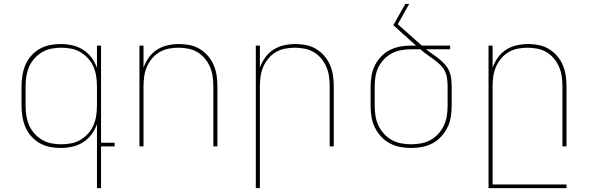

<svg xmlns="http://www.w3.org/2000/svg" viewBox="-20 -755 3040 990"><path d="M296 -11Q322 -11 347.5 -16Q373 -21 395 -34Q417 -47 434.5 -66.5Q452 -86 462 -109.5Q472 -133 476 -158.5Q480 -184 480 -210V-310Q480 -336 476 -361.5Q472 -387 462 -410.5Q452 -434 434.5 -453.5Q417 -473 395 -486Q373 -499 347.5 -504Q322 -509 296 -509Q270 -509 244.5 -504Q219 -499 197 -486Q175 -473 157.5 -453.5Q140 -434 130 -410.5Q120 -387 116 -361.5Q112 -336 112 -310V-210Q112 -184 116 -158.5Q120 -133 130 -109.5Q140 -86 157.5 -66.5Q175 -47 197 -34Q219 -21 244.5 -16Q270 -11 296 -11ZM480 215V-115Q470 -86 451.5 -61.5Q433 -37 407.5 -21Q382 -5 352.5 1.5Q323 8 293 8Q265 8 237 2.5Q209 -3 184.5 -17Q160 -31 141 -52.5Q122 -74 111 -100Q100 -126 95.5 -154Q91 -182 91 -210V-310Q91 -338 95.5 -366Q100 -394 111 -420Q122 -446 141 -467.5Q160 -489 184.5 -503Q209 -517 237 -522.5Q265 -528 293 -528Q323 -528 352.5 -521.5Q382 -515 407.5 -499Q433 -483 451.5 -458.5Q470 -434 480 -405V-520H501V-19H571V0H501V215Z M699 0V-520H720V-406Q730 -434 747.5 -458.5Q765 -483 790 -499Q815 -515 844.5 -521.5Q874 -528 903 -528Q931 -528 958.5 -522.5Q986 -517 1010 -502.5Q1034 -488 1052.5 -466.5Q1071 -445 1082 -419Q1093 -393 1097 -365.5Q1101 -338 1101 -310V0H1080V-310Q1080 -335 1076.5 -360.5Q1073 -386 1063 -409.5Q1053 -433 1036.5 -453Q1020 -473 998 -486Q976 -499 950.5 -504Q925 -509 900 -509Q875 -509 849.5 -504Q824 -499 802 -486Q780 -473 763.5 -453Q747 -433 737 -409.5Q727 -386 723.5 -360.5Q720 -335 720 -310V0Z M1299 215V-520H1320V-406Q1330 -434 1347.5 -458.5Q1365 -483 1390 -499Q1415 -515 1444.5 -521.5Q1474 -528 1503 -528Q1531 -528 1558.5 -522.5Q1586 -517 1610 -502.5Q1634 -488 1652.5 -466.5Q1671 -445 1682 -419Q1693 -393 1697 -365.5Q1701 -338 1701 -310V0H1680V-310Q1680 -335 1676.5 -360.5Q1673 -386 1663 -409.5Q1653 -433 1636.5 -453Q1620 -473 1598 -486Q1576 -499 1550.5 -504Q1525 -509 1500 -509Q1475 -509 1449.5 -504Q1424 -499 1402 -486Q1380 -473 1363.5 -453Q1347 -433 1337 -409.5Q1327 -386 1323.5 -360.5Q1320 -335 1320 -310V215Z M2100 8Q2071 8 2042.5 2.5Q2014 -3 1989 -16.5Q1964 -30 1944.5 -51.5Q1925 -73 1912.5 -98.5Q1900 -124 1895.5 -152.5Q1891 -181 1891 -210V-310Q1891 -338 1896 -366Q1901 -394 1913.5 -419Q1926 -444 1946 -464.5Q1966 -485 1991 -497.5Q2016 -510 2044 -515Q2072 -520 2100 -520H2125L2008 -625L2070 -735H2090L2031 -630L2147 -527Q2149 -525 2151 -523.5Q2153 -522 2155 -520H2301V-501H2177Q2193 -488 2210 -476.5Q2227 -465 2243 -452Q2259 -439 2273 -424Q2287 -409 2295.5 -390Q2304 -371 2306.5 -350.5Q2309 -330 2309 -310V-210Q2309 -181 2304.5 -152.5Q2300 -124 2287.5 -98.5Q2275 -73 2255.5 -51.5Q2236 -30 2211 -16.5Q2186 -3 2157.5 2.5Q2129 8 2100 8ZM2100 -11Q2126 -11 2152 -16Q2178 -21 2200.5 -33.5Q2223 -46 2240.5 -65.5Q2258 -85 2269 -108.5Q2280 -132 2284 -158Q2288 -184 2288 -210V-310Q2288 -331 2285 -352Q2282 -373 2272 -391.5Q2262 -410 2246.5 -424Q2231 -438 2214 -450.5Q2197 -463 2180 -475Q2163 -487 2147 -501H2100Q2075 -501 2049.5 -496.5Q2024 -492 2001.5 -480.5Q1979 -469 1961 -450.5Q1943 -432 1931.5 -409Q1920 -386 1916 -360.5Q1912 -335 1912 -310V-210Q1912 -184 1916 -158Q1920 -132 1931 -108.5Q1942 -85 1959.5 -65.5Q1977 -46 1999.5 -33.5Q2022 -21 2048 -16Q2074 -11 2100 -11Z M2499 215V-520H2520V-406Q2530 -434 2547.5 -458.5Q2565 -483 2590 -499Q2615 -515 2644.5 -521.5Q2674 -528 2703 -528Q2731 -528 2758.5 -522.5Q2786 -517 2810 -502.5Q2834 -488 2852.5 -466.5Q2871 -445 2882 -419Q2893 -393 2897 -365.5Q2901 -338 2901 -310V0H2880V-310Q2880 -335 2876.5 -360.5Q2873 -386 2863 -409.5Q2853 -433 2836.5 -453Q2820 -473 2798 -486Q2776 -499 2750.5 -504Q2725 -509 2700 -509Q2675 -509 2649.5 -504Q2624 -499 2602 -486Q2580 -473 2563.5 -453Q2547 -433 2537 -409.5Q2527 -386 2523.5 -360.5Q2520 -335 2520 -310V196H2901V215Z"/></svg>

Font: Iosevka Thin Extended
Style: Regular
Weight: 100
Width: 7
Monospace: yes
Designer: Belleve Invis
Foundry: Belleve Invis
Version: Version 32.5.0; ttfautohint (v1.8.4)